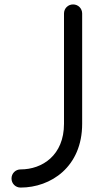

<svg xmlns="http://www.w3.org/2000/svg" viewBox="-20 -828 468 867"><path d="M351 -767C351 -790 333 -808 310 -808C287 -808 269 -790 269 -767V-269C269 -127 171 -63 73 -63C50 -63 32 -45 32 -22C32 1 50 19 73 19C209 19 351 -74 351 -269Z"/></svg>

Font: Fabada
Style: Regular
Weight: 400
Designer: deFharo
Foundry: deFharo.com
Version: Version 4.000 2011 initial release